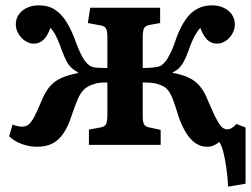

<svg xmlns="http://www.w3.org/2000/svg" viewBox="-20 -541 937 717"><path d="M832 156Q830 118 825 84Q820 50 813.5 24.5Q807 -1 798 -11Q790 -3 778.5 2Q767 7 753 7Q730 7 710 -6.5Q690 -20 674 -46.5Q658 -73 646 -108Q634 -149 624.5 -173Q615 -197 603 -209Q591 -221 569 -227Q562 -230 547 -231.5Q532 -233 513 -233V-108Q513 -85 518 -76.5Q523 -68 538 -65L580 -56V0H312V-57L355 -65Q371 -68 376 -77.5Q381 -87 381 -113V-233Q365 -233 353 -232Q341 -231 331 -227Q309 -221 295 -208Q281 -195 270.5 -171Q260 -147 247 -108Q234 -67 215.5 -41Q197 -15 173.5 -4Q150 7 118 7Q90 7 62 -3Q34 -13 14 -32L27 -76Q36 -72 45.5 -70Q55 -68 63 -68Q76 -68 86 -75.5Q96 -83 107 -103Q118 -123 134 -162Q148 -197 165.5 -217.5Q183 -238 208.5 -249.5Q234 -261 271 -268V-271Q256 -279 246 -288.5Q236 -298 228 -313.5Q220 -329 210 -355Q202 -379 195 -394Q188 -409 182.5 -418.5Q177 -428 168 -437Q158 -407 142.5 -392.5Q127 -378 106 -378Q90 -378 74.5 -388Q59 -398 49 -415Q39 -432 39 -449Q39 -481 63.5 -501Q88 -521 125 -521Q161 -521 185.5 -504.5Q210 -488 227 -461Q244 -434 256 -403Q269 -367 279 -345.5Q289 -324 298 -312.5Q307 -301 316 -295Q327 -289 343.5 -288Q360 -287 381 -287V-401Q381 -426 375.5 -435Q370 -444 356 -446L308 -455L317 -512H578V-455L539 -448Q523 -445 518 -435.5Q513 -426 513 -401V-287Q534 -287 552.5 -289Q571 -291 580 -295Q588 -300 597 -310.5Q606 -321 617 -343.5Q628 -366 640 -403Q655 -442 673.5 -468.5Q692 -495 716.5 -508Q741 -521 771 -521Q808 -521 832.5 -501Q857 -481 857 -449Q857 -432 847.5 -415Q838 -398 822.5 -388Q807 -378 790 -378Q769 -378 754 -392.5Q739 -407 728 -437Q719 -427 712 -415.5Q705 -404 698.5 -389.5Q692 -375 685 -355Q672 -318 659 -299Q646 -280 625 -271V-269Q662 -262 686 -250.5Q710 -239 727 -218.5Q744 -198 758 -162Q779 -112 794.5 -85Q810 -58 828 -58Q837 -58 845.5 -63Q854 -68 863 -78L897 -65V145Z"/></svg>

Font: Literata 18pt SemiBold
Style: Regular
Weight: 600
Designer: Latin by Veronika Burian and Jose Scaglione. Greek by Irene Vlachou. Cyrillic by Vera Evstafieva.
Foundry: TypeTogether
Version: Version 3.103;gftools[0.9.29]